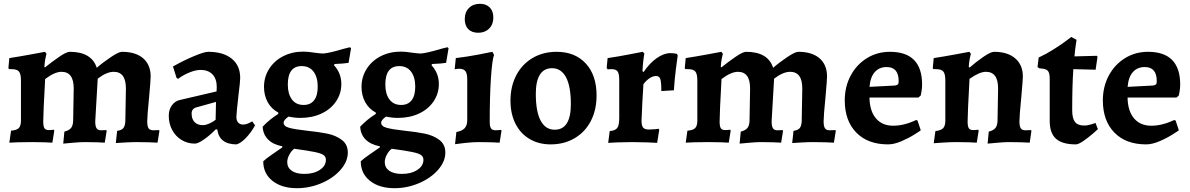

<svg xmlns="http://www.w3.org/2000/svg" viewBox="-20 -746 6248 1008"><path d="M364 -111 367 -282Q367 -369 303 -369Q267 -369 217 -331Q207 -151 207 -108Q207 -82 213.5 -72.5Q220 -63 237 -63Q244 -63 252 -64Q260 -65 263 -65L265 -60L255 3Q244 2 213 1Q182 0 149 0Q108 0 74 1Q40 2 29 3L38 -60Q67 -62 78.5 -73.5Q90 -85 90 -113V-323Q90 -358 79.5 -370.5Q69 -383 41 -383H28L24 -388L29 -441Q87 -450 143.5 -460.5Q200 -471 216 -474L224 -464Q222 -458 218 -437Q214 -416 213 -395L216 -392Q252 -421 290.5 -447.5Q329 -474 346 -474Q461 -474 488 -390Q516 -415 559.5 -444.5Q603 -474 620 -474Q692 -474 731.5 -440Q771 -406 771 -344Q771 -328 763 -238Q753 -138 753 -109Q753 -83 760 -72.5Q767 -62 785 -62L815 -63L817 -59L807 3Q795 2 762.5 1Q730 0 697 0Q673 0 636.5 2Q600 4 588 5L595 -59Q618 -62 627.5 -73.5Q637 -85 638 -111L641 -282Q641 -369 577 -369Q540 -369 493 -333L480 -109Q480 -83 487 -72.5Q494 -62 510 -62L538 -63L540 -59L530 3Q519 2 488 1Q457 0 424 0Q400 0 362 3.5Q324 7 312 8L318 -55Q342 -61 352.5 -73.5Q363 -86 364 -111Z M1033 -379Q1008 -379 974.5 -365.5Q941 -352 915 -332L907 -337L888 -397Q947 -430 1000 -452Q1053 -474 1073 -474Q1152 -474 1196.5 -438Q1241 -402 1241 -337Q1241 -316 1232 -246Q1221 -149 1221 -132Q1221 -113 1230.5 -102.5Q1240 -92 1256 -92Q1277 -92 1304 -109L1319 -88Q1299 -51 1271.5 -22.5Q1244 6 1222 12Q1177 12 1151.5 -7.5Q1126 -27 1121 -65L1114 -68Q1079 -33 1049 -12.5Q1019 8 1003 8Q965 8 933.5 -11Q902 -30 884 -63.5Q866 -97 866 -138Q866 -170 882 -192.5Q898 -215 924 -221L1117 -266L1118 -289Q1118 -332 1095.5 -355.5Q1073 -379 1033 -379ZM986 -150Q986 -121 1001.5 -105Q1017 -89 1045 -89Q1059 -89 1077 -96.5Q1095 -104 1112 -117L1114 -211L1010 -182Q986 -175 986 -150Z M1495 -134Q1469 -116 1469 -102Q1469 -83 1498 -75Q1527 -67 1590 -60Q1657 -53 1700 -44Q1743 -35 1774.5 -11.5Q1806 12 1806 55Q1806 102 1768 145.5Q1730 189 1668 215.5Q1606 242 1539 242Q1459 242 1410.5 203.5Q1362 165 1362 101Q1376 87 1405.5 67Q1435 47 1440 43L1462 28V22Q1414 13 1387.5 -13.5Q1361 -40 1359 -81Q1396 -120 1441 -148V-155Q1405 -174 1385.5 -209.5Q1366 -245 1366 -290Q1366 -342 1393 -384.5Q1420 -427 1467 -451Q1514 -475 1573 -475Q1598 -475 1634 -469Q1664 -465 1677 -465Q1708 -467 1785 -490L1817 -498L1823 -493L1810 -416Q1786 -412 1737 -410L1733 -404Q1772 -362 1772 -305Q1772 -255 1744.5 -214Q1717 -173 1668 -150Q1619 -127 1557 -127Q1526 -127 1495 -134ZM1648 -291Q1648 -341 1626 -370Q1604 -399 1564 -399Q1491 -399 1491 -302Q1491 -253 1512.5 -224Q1534 -195 1574 -195Q1610 -195 1629 -219.5Q1648 -244 1648 -291ZM1691 93Q1691 77 1678.5 68Q1666 59 1632 52Q1598 45 1525 35Q1511 44 1499.5 65Q1488 86 1488 105Q1488 134 1511.5 150.5Q1535 167 1578 167Q1627 167 1659 146Q1691 125 1691 93Z M2007 -134Q1981 -116 1981 -102Q1981 -83 2010 -75Q2039 -67 2102 -60Q2169 -53 2212 -44Q2255 -35 2286.5 -11.5Q2318 12 2318 55Q2318 102 2280 145.5Q2242 189 2180 215.5Q2118 242 2051 242Q1971 242 1922.5 203.5Q1874 165 1874 101Q1888 87 1917.5 67Q1947 47 1952 43L1974 28V22Q1926 13 1899.5 -13.5Q1873 -40 1871 -81Q1908 -120 1953 -148V-155Q1917 -174 1897.5 -209.5Q1878 -245 1878 -290Q1878 -342 1905 -384.5Q1932 -427 1979 -451Q2026 -475 2085 -475Q2110 -475 2146 -469Q2176 -465 2189 -465Q2220 -467 2297 -490L2329 -498L2335 -493L2322 -416Q2298 -412 2249 -410L2245 -404Q2284 -362 2284 -305Q2284 -255 2256.5 -214Q2229 -173 2180 -150Q2131 -127 2069 -127Q2038 -127 2007 -134ZM2160 -291Q2160 -341 2138 -370Q2116 -399 2076 -399Q2003 -399 2003 -302Q2003 -253 2024.5 -224Q2046 -195 2086 -195Q2122 -195 2141 -219.5Q2160 -244 2160 -291ZM2203 93Q2203 77 2190.5 68Q2178 59 2144 52Q2110 45 2037 35Q2023 44 2011.5 65Q2000 86 2000 105Q2000 134 2023.5 150.5Q2047 167 2090 167Q2139 167 2171 146Q2203 125 2203 93Z M2420 -646Q2420 -682 2442 -704Q2464 -726 2500 -726Q2532 -726 2551 -707Q2570 -688 2570 -654Q2570 -618 2548 -596Q2526 -574 2491 -574Q2457 -574 2438.5 -593Q2420 -612 2420 -646ZM2433 -115V-329Q2433 -360 2423.5 -372.5Q2414 -385 2391 -385Q2383 -385 2376 -384Q2369 -383 2367 -382L2373 -441Q2431 -448 2489.5 -459Q2548 -470 2565 -474L2574 -457Q2564 -435 2557.5 -338Q2551 -241 2551 -106Q2551 -82 2558 -72Q2565 -62 2581 -62Q2590 -62 2598.5 -63Q2607 -64 2610 -64L2613 -60L2603 3Q2591 2 2559 1Q2527 0 2492 0Q2461 0 2421 4.5Q2381 9 2369 11L2376 -53Q2406 -58 2419.5 -73Q2433 -88 2433 -115Z M2660 -217Q2660 -293 2690.5 -351Q2721 -409 2776 -441.5Q2831 -474 2902 -474Q2999 -474 3055.5 -412.5Q3112 -351 3112 -245Q3112 -169 3082 -111Q3052 -53 2997 -20.5Q2942 12 2871 12Q2808 12 2760 -16.5Q2712 -45 2686 -97Q2660 -149 2660 -217ZM2977 -199Q2977 -293 2951.5 -340.5Q2926 -388 2878 -388Q2836 -388 2814.5 -354Q2793 -320 2793 -254Q2793 -160 2818.5 -112.5Q2844 -65 2892 -65Q2977 -65 2977 -199Z M3231 -126V-324Q3231 -359 3222.5 -371Q3214 -383 3189 -383L3170 -382L3165 -389L3170 -441Q3225 -449 3281.5 -460Q3338 -471 3354 -474L3363 -465Q3361 -457 3357.5 -428Q3354 -399 3353 -372L3359 -368Q3390 -414 3427.5 -440.5Q3465 -467 3499 -467Q3511 -467 3521 -465.5Q3531 -464 3534 -463L3538 -455Q3535 -438 3528 -380.5Q3521 -323 3518 -272L3452 -268Q3452 -316 3446.5 -331.5Q3441 -347 3424 -347Q3408 -347 3390.5 -335.5Q3373 -324 3358 -304Q3356 -277 3352.5 -213.5Q3349 -150 3348 -112Q3348 -86 3356.5 -76Q3365 -66 3387 -66Q3403 -66 3418 -67.5Q3433 -69 3438 -70L3441 -64L3430 4Q3416 3 3377.5 1.5Q3339 0 3299 0Q3261 0 3222.5 1.5Q3184 3 3173 4L3181 -58Q3210 -60 3220.5 -74Q3231 -88 3231 -126Z M3915 -111 3918 -282Q3918 -369 3854 -369Q3818 -369 3768 -331Q3758 -151 3758 -108Q3758 -82 3764.5 -72.5Q3771 -63 3788 -63Q3795 -63 3803 -64Q3811 -65 3814 -65L3816 -60L3806 3Q3795 2 3764 1Q3733 0 3700 0Q3659 0 3625 1Q3591 2 3580 3L3589 -60Q3618 -62 3629.5 -73.5Q3641 -85 3641 -113V-323Q3641 -358 3630.5 -370.5Q3620 -383 3592 -383H3579L3575 -388L3580 -441Q3638 -450 3694.5 -460.5Q3751 -471 3767 -474L3775 -464Q3773 -458 3769 -437Q3765 -416 3764 -395L3767 -392Q3803 -421 3841.5 -447.5Q3880 -474 3897 -474Q4012 -474 4039 -390Q4067 -415 4110.5 -444.5Q4154 -474 4171 -474Q4243 -474 4282.5 -440Q4322 -406 4322 -344Q4322 -328 4314 -238Q4304 -138 4304 -109Q4304 -83 4311 -72.5Q4318 -62 4336 -62L4366 -63L4368 -59L4358 3Q4346 2 4313.5 1Q4281 0 4248 0Q4224 0 4187.5 2Q4151 4 4139 5L4146 -59Q4169 -62 4178.5 -73.5Q4188 -85 4189 -111L4192 -282Q4192 -369 4128 -369Q4091 -369 4044 -333L4031 -109Q4031 -83 4038 -72.5Q4045 -62 4061 -62L4089 -63L4091 -59L4081 3Q4070 2 4039 1Q4008 0 3975 0Q3951 0 3913 3.5Q3875 7 3863 8L3869 -55Q3893 -61 3903.5 -73.5Q3914 -86 3915 -111Z M4669 -86Q4697 -86 4724 -92.5Q4751 -99 4768 -106.5Q4785 -114 4790 -116L4797 -113L4814 -62Q4814 -61 4782.5 -41Q4751 -21 4712.5 -4.5Q4674 12 4642 12Q4536 12 4475.5 -50Q4415 -112 4415 -219Q4415 -291 4446 -349Q4477 -407 4531 -440.5Q4585 -474 4652 -474Q4821 -474 4821 -302Q4821 -284 4818 -267Q4815 -250 4814 -245L4802 -234H4545V-225Q4548 -159 4580.5 -122.5Q4613 -86 4669 -86ZM4698 -320Q4698 -394 4635 -394Q4596 -394 4572.5 -367.5Q4549 -341 4545 -290L4679 -297Q4690 -299 4694 -303Q4698 -307 4698 -320Z M5217 -111 5220 -282Q5220 -369 5156 -369Q5122 -369 5070 -332Q5060 -150 5060 -108Q5060 -82 5066.5 -72.5Q5073 -63 5090 -63Q5097 -63 5105 -64Q5113 -65 5116 -65L5118 -60L5108 3Q5097 2 5066 1Q5035 0 5002 0Q4970 0 4931.5 2.5Q4893 5 4882 6L4891 -58Q4920 -61 4931.5 -73Q4943 -85 4943 -113V-323Q4943 -358 4932.5 -370.5Q4922 -383 4894 -383H4881L4877 -388L4882 -441Q4940 -450 4996.5 -460.5Q5053 -471 5069 -474L5077 -464Q5075 -458 5071 -437Q5067 -416 5066 -395L5070 -391Q5103 -420 5142 -447Q5181 -474 5199 -474Q5270 -474 5310 -439.5Q5350 -405 5350 -344Q5350 -328 5342 -238Q5332 -138 5332 -109Q5332 -83 5339 -72.5Q5346 -62 5363 -62L5393 -63L5395 -59L5386 3Q5374 2 5342 1Q5310 0 5277 0Q5253 0 5215 3.5Q5177 7 5165 8L5171 -55Q5195 -61 5205.5 -73.5Q5216 -86 5217 -111Z M5437 -387 5427 -394 5433 -444Q5472 -462 5510 -486Q5548 -510 5573 -528.5Q5598 -547 5604 -552L5632 -537Q5631 -531 5627.5 -507.5Q5624 -484 5621 -450L5738 -453L5742 -448L5732 -380L5615 -383Q5609 -296 5609 -167Q5609 -125 5623.5 -106Q5638 -87 5672 -87Q5690 -87 5710.5 -93.5Q5731 -100 5731 -101L5744 -68Q5738 -62 5716 -43Q5694 -24 5668 -6Q5642 12 5628 12Q5557 12 5524 -17.5Q5491 -47 5491 -111V-333Q5491 -365 5480 -375.5Q5469 -386 5437 -387Z M6024 -86Q6052 -86 6079 -92.5Q6106 -99 6123 -106.5Q6140 -114 6145 -116L6152 -113L6169 -62Q6169 -61 6137.5 -41Q6106 -21 6067.5 -4.5Q6029 12 5997 12Q5891 12 5830.5 -50Q5770 -112 5770 -219Q5770 -291 5801 -349Q5832 -407 5886 -440.5Q5940 -474 6007 -474Q6176 -474 6176 -302Q6176 -284 6173 -267Q6170 -250 6169 -245L6157 -234H5900V-225Q5903 -159 5935.5 -122.5Q5968 -86 6024 -86ZM6053 -320Q6053 -394 5990 -394Q5951 -394 5927.5 -367.5Q5904 -341 5900 -290L6034 -297Q6045 -299 6049 -303Q6053 -307 6053 -320Z"/></svg>

Font: Sahitya
Style: Bold
Weight: 700
Designer: Juan Pablo del Peral
Foundry: Juan Pablo del Peral (http://www.huertatipografica.com)
Version: Version 1.001;PS 001.000;hotconv 1.0.70;makeotf.lib2.5.58329